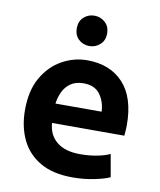

<svg xmlns="http://www.w3.org/2000/svg" viewBox="-85 -816 746 897"><g transform="rotate(10 288.0 -368.0)"><path d="M320 13Q226 13 165.5 -22.5Q105 -58 76 -119.5Q47 -181 47 -259Q47 -352 82.5 -413.5Q118 -475 174.5 -506.5Q231 -538 294 -538Q402 -538 465 -470.5Q528 -403 528 -271Q528 -260 527 -246Q526 -232 525 -221H182Q186 -164 225.5 -132Q265 -100 336 -100Q380 -100 417.5 -107.5Q455 -115 477 -126L496 -19Q474 -8 424.5 2.5Q375 13 320 13ZM182 -313H401Q399 -360 374 -394.5Q349 -429 295 -429Q259 -429 235 -412.5Q211 -396 198.5 -369.5Q186 -343 182 -313ZM291 -605Q261 -605 240 -624.5Q219 -644 219 -677Q219 -710 240 -729.5Q261 -749 291 -749Q320 -749 341.5 -729.5Q363 -710 363 -677Q363 -644 341.5 -624.5Q320 -605 291 -605Z"/></g></svg>

Font: Ubuntu Sans
Style: Bold
Weight: 700
Designer: Dalton Maag Ltd
Foundry: Dalton Maag Ltd
Version: Version 1.006; ttfautohint (v1.8.4.7-5d5b)